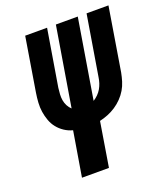

<svg xmlns="http://www.w3.org/2000/svg" viewBox="-135 -829 799 923"><g transform="rotate(-20 264.0 -367.5)"><path d="M125 0 163 -229Q140 -235 120.5 -248Q101 -261 87 -278.5Q73 -296 65 -318Q57 -340 53.5 -363Q50 -386 51.5 -410.5Q53 -435 57 -460L102 -735H214L166 -445Q164 -429 163 -413Q162 -397 164.5 -382Q167 -367 174 -353.5Q181 -340 192 -330L259 -735H371L304 -328Q317 -336 328 -347Q339 -358 346.5 -371Q354 -384 358.5 -398Q363 -412 365 -426L416 -735H528L475 -411Q471 -390 464.5 -368.5Q458 -347 446.5 -327.5Q435 -308 418.5 -291Q402 -274 383 -261.5Q364 -249 343 -240.5Q322 -232 300 -227L263 0Z"/></g></svg>

Font: Iosevka SS18 Heavy
Style: Italic
Weight: 900
Italic angle: -9°
Monospace: yes
Designer: Belleve Invis
Foundry: Belleve Invis
Version: Version 25.1.1; ttfautohint (v1.8.4)